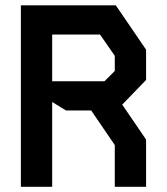

<svg xmlns="http://www.w3.org/2000/svg" viewBox="-20 -716 640 736"><path d="M60 -695.5V0H180V-325L233 -292.5H329.5L420 -160V0H540V-181L448.5 -315L540 -409.5V-525.5L424 -695.5ZM180 -583.5H363.5L420 -502V-444L380.5 -404.5H180Z"/></svg>

Font: Kode Mono
Style: Regular
Weight: 400
Monospace: yes
Designer: Isa Ozler
Foundry: Kadena LLC
Version: Version 1.000;gftools[0.9.28]